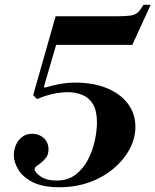

<svg xmlns="http://www.w3.org/2000/svg" viewBox="-20 -774 651 804"><path d="M229 10Q158 10 116.5 -11.5Q75 -33 56.5 -64Q38 -95 38 -124Q38 -146 46.5 -166.5Q55 -187 72.5 -200.5Q90 -214 115 -214Q143 -214 163 -196Q183 -178 183 -149Q183 -128 174 -115.5Q165 -103 154 -94Q143 -85 134 -79Q125 -73 125 -65Q125 -53 149.5 -35.5Q174 -18 217 -18Q265 -18 297.5 -43.5Q330 -69 349.5 -107.5Q369 -146 377.5 -187.5Q386 -229 386 -261Q386 -310 369.5 -337.5Q353 -365 325 -376.5Q297 -388 264 -388Q234 -388 200.5 -380.5Q167 -373 135 -359L119 -376L213 -706H474Q509 -706 527.5 -709Q546 -712 557 -722Q568 -732 581 -754H611L534 -586H215L164 -411L168 -407Q205 -418 235 -423Q265 -428 296 -428Q373 -428 429.5 -404Q486 -380 516.5 -338.5Q547 -297 547 -243Q547 -195 523 -150Q499 -105 456 -68.5Q413 -32 355 -11Q297 10 229 10Z"/></svg>

Font: Libre Bodoni SemiBold
Style: Italic
Weight: 600
Italic angle: -13°
Version: Version 2.003